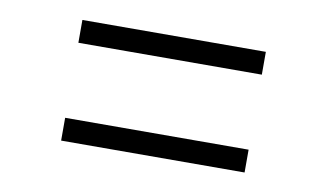

<svg xmlns="http://www.w3.org/2000/svg" viewBox="-42 -561 734 431"><g transform="rotate(10 325.0 -345.0)"><path d="M116 -207V-259L534 -260V-208ZM116 -430V-482L534 -483V-431Z"/></g></svg>

Font: REM Medium ExtraLight
Style: Regular
Weight: 250
Version: Version 1.005;gftools[0.9.28]